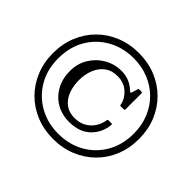

<svg xmlns="http://www.w3.org/2000/svg" viewBox="-173 -983 1216 1216"><g transform="rotate(45 435.0 -375.0)"><path d="M435 -760Q518.5 -760 588.8 -731.2Q659 -702.5 711 -650.5Q763 -598.5 791.8 -528.2Q820.5 -458 820.5 -375Q820.5 -292 791.8 -221.5Q763 -151 710.8 -99.2Q658.5 -47.5 588.2 -18.8Q518 10 435 10Q352 10 281.5 -18.8Q211 -47.5 159.2 -99.5Q107.5 -151.5 78.8 -221.8Q50 -292 50 -375Q50 -458 78.8 -528.2Q107.5 -598.5 159.5 -650.5Q211.5 -702.5 281.8 -731.2Q352 -760 435 -760ZM435 -36.5Q531 -36.5 607.5 -79.2Q684 -122 728.5 -198.5Q773 -275 773 -375Q773 -450 747.2 -512.2Q721.5 -574.5 675.5 -619.5Q629.5 -664.5 568 -689Q506.5 -713.5 435 -713.5Q339.5 -713.5 262.8 -670.8Q186 -628 141.5 -551.8Q97 -475.5 97 -375Q97 -274.5 141.8 -198.2Q186.5 -122 263.2 -79.2Q340 -36.5 435 -36.5ZM206 -370Q206 -437 238 -489.2Q270 -541.5 322.5 -571.8Q375 -602 437.5 -602Q479.5 -602 511.8 -586.8Q544 -571.5 566 -549Q571.5 -544 574 -544.5Q576.5 -545 580 -553.5L592 -592.5Q593.5 -595.5 594.2 -596.8Q595 -598 600 -598H619.5Q627 -598 627 -590.5V-448Q627 -439.5 617.5 -439.5H593Q586.5 -439.5 585.8 -441.5Q585 -443.5 584 -449Q576 -492 538.5 -526.5Q501 -561 441.5 -561Q392 -561 357.8 -535.8Q323.5 -510.5 305.5 -467.2Q287.5 -424 287.5 -370Q287.5 -316 304.2 -273Q321 -230 354.2 -205Q387.5 -180 437 -180Q482.5 -180 515.5 -199.2Q548.5 -218.5 567.8 -249.5Q587 -280.5 591.5 -315Q592.5 -322 599.5 -322H626Q634 -322 633.5 -316.5Q627 -240 574.5 -189Q522 -138 430.5 -138Q364.5 -138 314 -167.8Q263.5 -197.5 234.8 -250Q206 -302.5 206 -370Z"/></g></svg>

Font: Besley* Medium
Style: Regular
Weight: 500
Designer: Owen Earl
Foundry: indestructible type*
Version: Version 3.000; ttfautohint (v1.8.3)